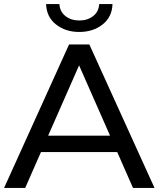

<svg xmlns="http://www.w3.org/2000/svg" viewBox="-21 -917 774 937"><path d="M-1 0 316 -700H415L733 0H628L551 -175H179L102 0ZM214 -255H516L365 -598ZM366 -761Q299 -761 252.5 -797.5Q206 -834 204 -897H269Q271 -860 298.5 -838.5Q326 -817 366 -817Q406 -817 433.5 -838.5Q461 -860 463 -897H528Q526 -834 479.5 -797.5Q433 -761 366 -761Z"/></svg>

Font: Montserrat Medium
Style: Regular
Weight: 500
Designer: Julieta Ulanovsky
Foundry: Julieta Ulanovsky
Version: Version 9.000; ttfautohint (v1.8.4.7-5d5b)